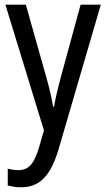

<svg xmlns="http://www.w3.org/2000/svg" viewBox="-20 -557 452 817"><path d="M3 -537 167 -2 147 67C126 138 104 167 58 167C43 167 26 164 13 161V232C31 237 49 240 70 240C152 240 197 186 229 79L409 -537H323L240 -233C227 -185 216 -139 210 -103H206C199 -146 188 -190 176 -232L90 -537Z"/></svg>

Font: Noto Sans Ethiopic Condensed
Style: Regular
Weight: 400
Width: 3
Designer: Monotype Design Team
Foundry: Monotype Imaging Inc.
Version: Version 2.102